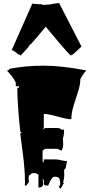

<svg xmlns="http://www.w3.org/2000/svg" viewBox="-20 -1162 611 1246"><path d="M189.5 -1138.2 237.3 -1134.3Q242.7 -1134.3 248.5 -1135.7L254.4 -1130.4Q273.4 -1130.4 308.6 -1133.3L307.6 -1134.3Q350.1 -1141.6 360.4 -1141.6L368.7 -1140.6L365.7 -1138.2L508.8 -859.9L451.2 -806.6L448.2 -808.6L440.4 -801.3Q422.4 -815.9 366 -882.1Q309.6 -948.2 276.9 -988.8Q213.4 -911.6 180.2 -875L178.2 -875.5L164.1 -859.9L166 -857.9L113.8 -801.3L106 -808.6L102.5 -806.6Q101.6 -807.1 95.7 -811.8Q89.8 -816.4 85.2 -820.1Q80.6 -823.7 74.7 -828.1Q61 -836.9 56.2 -836.9ZM247.6 -1137.2Q247.6 -1137.2 249.5 -1137.2L248.5 -1135.7Q248.5 -1136.7 247.6 -1137.2ZM246.1 -1138.2 247.6 -1137.2Q246.1 -1137.2 246.1 -1138.2ZM415 -116.2 406.2 -71.3 396 -59.6 397 -22.5Q397 -10.3 391.6 14.4Q386.2 39.1 385.3 44.4L369.6 64.5L360.4 42Q369.6 42.5 369.6 46.9Q370.6 44.9 370.6 25.4Q370.6 5.9 364.7 -4.6Q358.9 -15.1 335 -15.1Q324.7 -15.1 318.1 -5.9Q311.5 3.4 308.8 7.1Q306.2 10.7 301.8 20.5Q296.9 32.2 292 43.5L291 42Q269.5 42 266.8 38.1Q264.2 34.2 264.2 7.8L256.3 -2.9L260.3 29.3Q260.3 55.2 229.5 55.2V-26.9Q218.3 -38.6 203.1 -38.6Q188 -38.6 186 -37.6L175.8 -26.9Q166 -26.9 166 -8.5Q166 9.8 168 18.6L150.4 42H141.1L142.1 22Q142.1 -59.6 127.9 -167.5Q113.8 -275.4 111.3 -297.9H122.1L111.3 -308.6Q92.3 -491.2 92.3 -591.8H102.5V-602.5H82.5V-626Q63 -666.5 23.9 -704.6H32.7L43 -715.8Q146.5 -735.8 264.4 -735.8Q382.3 -735.8 541 -704.6Q521.5 -687.5 501.5 -648.9Q501.5 -613.8 486.8 -568.4Q472.2 -522.9 457.5 -475.8Q442.9 -428.7 442.9 -388.2Q414.1 -388.2 353.8 -405.5Q293.5 -422.9 264.2 -422.9V-331.5L256.3 -320.3L272.9 -331.5H352.5Q369.1 -331.5 379.4 -320.3H396Q396 -283.7 388.2 -263.2Q390.1 -243.7 390.1 -223.6Q390.1 -203.6 379.4 -184.1L352.5 -196.3H272.9L256.3 -184.1V-116.2L264.2 -106V-127.4H344.2Q353.5 -127.4 377.9 -121.8Q402.3 -116.2 415 -116.2ZM387.7 37.6Q387.2 24.4 394.5 23.4H396Q396 25.9 392.1 30.3Q388.2 34.7 387.7 37.6ZM386.7 42 385.7 42.5Z"/></svg>

Font: Butcherman Caps
Style: Regular
Weight: 400
Version: Version 001.003